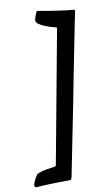

<svg xmlns="http://www.w3.org/2000/svg" viewBox="-137 -836 565 1000"><g transform="rotate(-10 145.5 -336.0)"><path d="M160 100Q156 110 151 110Q131 110 105.5 110.5Q80 111 54 111.5Q28 112 5 113.5Q-18 115 -32 116Q-34 114 -36 111.5Q-38 109 -38 104Q-38 100 -34.5 91Q-31 82 -26.5 73Q-22 64 -17 57Q-12 50 -9 48Q15 37 42.5 33Q70 29 84 27Q88 27 91 21L221 -680Q222 -685 215 -687Q207 -689 191 -693.5Q175 -698 158 -705Q141 -712 128.5 -721Q116 -730 116 -740Q116 -743 118 -750.5Q120 -758 123 -766Q126 -774 129 -780.5Q132 -787 134 -788Q160 -783 189 -778.5Q218 -774 244.5 -770Q271 -766 292 -763.5Q313 -761 322 -761Q325 -761 327.5 -758.5Q330 -756 329 -752Q323 -725 313 -673.5Q303 -622 290 -557Q277 -492 262.5 -418Q248 -344 234 -271Q200 -100 160 100Z"/></g></svg>

Font: Vermiglione
Style: Bold Italic
Weight: 700
Italic angle: -11°
Version: Version 1.000